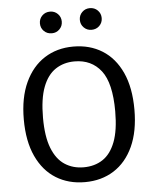

<svg xmlns="http://www.w3.org/2000/svg" viewBox="-60 -944 812 1006"><g transform="rotate(-5 346.0 -441.0)"><path d="M346 -701Q433 -701 498.5 -660Q564 -619 600.5 -539.5Q637 -460 637 -344Q637 -230 600.5 -150.5Q564 -71 498.5 -29.5Q433 12 346 12Q260 12 194.5 -28.5Q129 -69 92 -148.5Q55 -228 55 -343Q55 -457 92 -537Q129 -617 194.5 -659Q260 -701 346 -701ZM346 -623Q289 -623 246 -594.5Q203 -566 179.5 -504.5Q156 -443 156 -343Q156 -244 180 -183Q204 -122 247 -94Q290 -66 346 -66Q404 -66 446.5 -94Q489 -122 512.5 -183Q536 -244 536 -344Q536 -493 485.5 -558Q435 -623 346 -623ZM450 -894Q475 -894 491.5 -877.5Q508 -861 508 -837Q508 -813 491.5 -796.5Q475 -780 450 -780Q426 -780 409.5 -796.5Q393 -813 393 -837Q393 -861 409.5 -877.5Q426 -894 450 -894ZM241 -894Q265 -894 281.5 -877.5Q298 -861 298 -837Q298 -813 281.5 -796.5Q265 -780 241 -780Q216 -780 199.5 -796.5Q183 -813 183 -837Q183 -861 199.5 -877.5Q216 -894 241 -894Z"/></g></svg>

Font: Fira Sans Variable
Style: Regular
Weight: 400
Designer: Carrois Corporate & Edenspiekermann AG
Foundry: Carrois Corporate GbR & Edenspiekermann AG
Version: Version 4.202